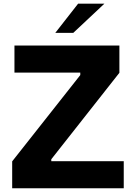

<svg xmlns="http://www.w3.org/2000/svg" viewBox="-20 -1011 726 1031"><path d="M276.9 -834.5 399.4 -991.2H540.5L373.5 -834.5ZM45.4 0V-144.5L411.1 -607.9V-621.1H57.6V-766.6H621.1V-620.1L255.4 -155.8V-145.5H644.5V0Z"/></svg>

Font: Acari Sans Neue Black
Style: Regular
Weight: 900
Designer: Alfredo Marco Pradil
Foundry: Alfredo Marco Pradil
Version: Version 1.045;June 16, 2019;FontCreator 11.5.0.2425 64-bit; 